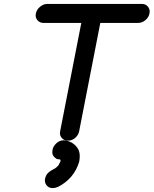

<svg xmlns="http://www.w3.org/2000/svg" viewBox="-20 -712 784 980"><path d="M327 6Q307 6 295 -8Q286 -19 286 -32Q286 -37 287 -42L395 -595H202Q183 -595 171 -609Q162 -620 162 -633Q162 -638 163 -643Q167 -663 184.5 -677.5Q202 -692 221 -692H704Q724 -692 735 -678Q744 -667 744 -653Q744 -648 743 -643Q739 -623 722 -609Q705 -595 685 -595H492L384 -42Q380 -22 363.5 -8Q347 6 327 6ZM249 248Q223 248 212 224Q209 217 209 208Q209 204 210 200Q216 172 242 158L258 149Q260 149 270.5 140Q281 131 282 124Q288 115 289 110V108Q289 102 283 101Q282 101 274.5 100.5Q267 100 255 87Q247 79 247 65Q247 59 248 53Q251 35 267.5 19.5Q284 4 306 4Q355 9 379 49Q387 64 387 86Q387 99 384 114Q358 200 276 242Q262 248 249 248Z"/></svg>

Font: Bad Comic
Style: Italic
Weight: 400
Italic angle: -11°
Designer: GGBotNet
Foundry: GGBotNet
Version: 0.95